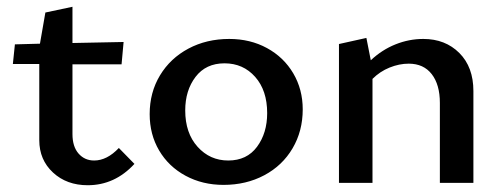

<svg xmlns="http://www.w3.org/2000/svg" viewBox="-20 -540 1486 567"><path d="M377 -56Q319 7 239 7Q177 7 136.5 -30.5Q96 -68 96 -126V-351H18L24 -409L98 -411L114 -503L194 -520V-413L345 -416L339 -350H194V-144Q194 -107 212 -86.5Q230 -66 258 -66Q296 -66 331 -103Z M422 -203Q422 -267 452.5 -317.5Q483 -368 536.5 -396.5Q590 -425 657 -425Q719 -425 768.5 -398Q818 -371 846 -323.5Q874 -276 874 -217Q874 -153 844 -102Q814 -51 760.5 -22.5Q707 6 640 6Q578 6 528 -21Q478 -48 450 -95.5Q422 -143 422 -203ZM769 -206Q769 -273 733.5 -313Q698 -353 643 -353Q588 -353 557.5 -313Q527 -273 527 -214Q527 -147 563.5 -106.5Q600 -66 654 -66Q709 -66 739 -106.5Q769 -147 769 -206Z M1378 -271V0H1279V-236Q1279 -290 1255 -321Q1231 -352 1187 -352Q1159 -352 1130.5 -340.5Q1102 -329 1080 -307V0H981V-410L1062 -428L1075 -362Q1108 -393 1148 -409Q1188 -425 1230 -425Q1295 -425 1336.5 -383.5Q1378 -342 1378 -271Z"/></svg>

Font: Ysabeau Semibold
Style: Regular
Weight: 600
Designer: Christian Thalmann (Catharsis Fonts)
Version: Version 0.003